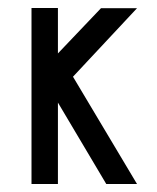

<svg xmlns="http://www.w3.org/2000/svg" viewBox="-20 -459 391 479"><path d="M58.6 -439H124.5V-325.7L231.9 -438.5H321.8L162.1 -267.6L321.8 0H245.1L124.5 -203.1V0H58.6Z"/></svg>

Font: Aeronef
Style: Regular
Weight: 400
Designer: Peter Wiegel - CAT-Fonts Germany
Foundry: CAT-Fonts, Peter Wiegel
Version: Version 0.002